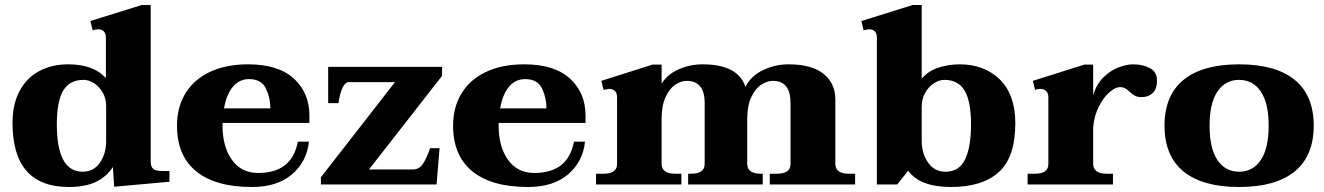

<svg xmlns="http://www.w3.org/2000/svg" viewBox="-20 -737 5291 767"><path d="M30 -246Q30 -321 58.5 -374Q87 -427 137.5 -453.5Q188 -480 252 -480Q354 -480 403 -425V-586Q403 -620 371 -620Q363 -620 350 -616L341 -653L546 -717H582V-92Q582 -72 591.5 -63Q601 -54 627 -54H657V-11L436 9L431 -70Q405 -30 362.5 -10Q320 10 255 10Q30 10 30 -246ZM404 -173V-313Q404 -344 390 -368Q376 -392 355 -405Q334 -418 314 -418Q258 -418 232.5 -375Q207 -332 207 -241Q207 -51 310 -51Q354 -51 379 -87Q404 -123 404 -173Z M869 -246V-234Q869 -151 906.5 -98.5Q944 -46 1012 -46Q1077 -46 1117 -76Q1157 -106 1170 -171H1214Q1206 -92 1147 -41Q1088 10 986 10Q841 10 764 -52.5Q687 -115 687 -235Q687 -308 720.5 -363.5Q754 -419 818 -449.5Q882 -480 971 -480Q1092 -480 1154 -423Q1216 -366 1216 -276V-246ZM875 -304H1060Q1060 -347 1042 -384Q1024 -421 975 -421Q935 -421 909.5 -389.5Q884 -358 875 -304Z M1262 -29 1558 -409H1374Q1345 -409 1332 -325H1291V-470H1746V-434L1454 -60H1629Q1655 -60 1670.5 -84Q1686 -108 1698 -145H1736L1724 0H1262Z M1972 -246V-234Q1972 -151 2009.5 -98.5Q2047 -46 2115 -46Q2180 -46 2220 -76Q2260 -106 2273 -171H2317Q2309 -92 2250 -41Q2191 10 2089 10Q1944 10 1867 -52.5Q1790 -115 1790 -235Q1790 -308 1823.5 -363.5Q1857 -419 1921 -449.5Q1985 -480 2074 -480Q2195 -480 2257 -423Q2319 -366 2319 -276V-246ZM1978 -304H2163Q2163 -347 2145 -384Q2127 -421 2078 -421Q2038 -421 2012.5 -389.5Q1987 -358 1978 -304Z M3396 -43V0H3055V-43H3084Q3138 -43 3138 -82V-326Q3138 -414 3067 -414Q3045 -414 3021.5 -399Q2998 -384 2981.5 -349.5Q2965 -315 2965 -262V-83Q2965 -43 3019 -43H3027V0H2729V-43H2741Q2795 -43 2795 -82V-326Q2795 -414 2723 -414Q2701 -414 2678 -399Q2655 -384 2639 -349.5Q2623 -315 2623 -262V-83Q2623 -43 2677 -43H2702V0H2361V-43H2391Q2445 -43 2445 -82V-348Q2445 -367 2435.5 -374.5Q2426 -382 2413 -382Q2410 -382 2391 -378L2382 -414L2587 -479H2623V-403Q2647 -441 2692 -460.5Q2737 -480 2787 -480Q2928 -480 2958 -390Q2979 -433 3027.5 -456.5Q3076 -480 3130 -480Q3223 -480 3270 -442Q3317 -404 3317 -340V-83Q3317 -43 3371 -43Z M3608 -55 3564 0H3483V-586Q3483 -620 3451 -620Q3447 -620 3430 -616L3421 -653L3626 -717H3662V-423Q3690 -455 3731 -467.5Q3772 -480 3813 -480Q3913 -480 3974.5 -419Q4036 -358 4036 -245Q4036 -109 3970 -49.5Q3904 10 3779 10Q3655 10 3608 -55ZM3859 -240Q3859 -332 3833.5 -375Q3808 -418 3752 -418Q3732 -418 3711 -404.5Q3690 -391 3676 -366.5Q3662 -342 3662 -310V-174Q3662 -124 3687.5 -87.5Q3713 -51 3757 -51Q3812 -51 3835.5 -100.5Q3859 -150 3859 -240Z M4602 -415Q4602 -382 4585 -365.5Q4568 -349 4540 -349Q4524 -349 4514 -354.5Q4504 -360 4493 -370Q4484 -379 4475 -384Q4466 -389 4453 -389Q4436 -389 4412.5 -369Q4389 -349 4370 -312Q4351 -275 4347 -228V-83Q4347 -43 4401 -43H4426V0H4085V-43H4115Q4168 -43 4168 -82V-348Q4168 -365 4159 -373.5Q4150 -382 4135 -382Q4124 -382 4115 -378L4106 -414L4312 -479H4347V-356Q4359 -399 4387 -427Q4415 -455 4447.5 -467.5Q4480 -480 4506 -480Q4545 -480 4573.5 -465Q4602 -450 4602 -415Z M4632 -235Q4632 -356 4708 -418Q4784 -480 4930 -480Q5076 -480 5152 -418Q5228 -356 5228 -235Q5228 -114 5152 -52Q5076 10 4930 10Q4784 10 4708 -52Q4632 -114 4632 -235ZM5048 -235Q5048 -325 5016.5 -371.5Q4985 -418 4930 -418Q4875 -418 4843.5 -371.5Q4812 -325 4812 -235Q4812 -144 4843.5 -97.5Q4875 -51 4930 -51Q4985 -51 5016.5 -97.5Q5048 -144 5048 -235Z"/></svg>

Font: Taviraj
Style: Bold
Weight: 700
Designer: Katatrad Team
Foundry: CadsonDemak
Version: Version 1.001